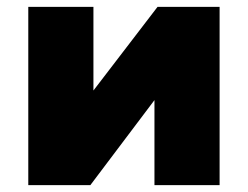

<svg xmlns="http://www.w3.org/2000/svg" viewBox="-20 -540 723 560"><path d="M62.5 0V-520H252.5V-276L439.5 -520H620.5V0H430.5V-248L243.5 0Z"/></svg>

Font: Geologica Cursive Black
Style: Regular
Weight: 900
Designer: Sindre Bremnes, Frode Helland
Foundry: Monokrom Skriftforlag AS
Version: Version 1.010;gftools[0.9.28]